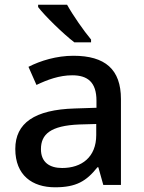

<svg xmlns="http://www.w3.org/2000/svg" viewBox="-20 -837 614 816"><path d="M265 -817H142V-807C170 -770 249 -693 296 -657H367V-669C336 -706 290 -772 265 -817ZM292 -600C220 -600 152 -579 101 -553L135 -476C181 -498 232 -517 287 -517C352 -517 390 -488 390 -409V-379L298 -376C127 -371 45 -314 45 -204C45 -92 117 -41 214 -41C304 -41 347 -67 394 -126H398L419 -51H494V-416C494 -542 427 -600 292 -600ZM317 -308 389 -310V-263C389 -169 327 -123 244 -123C191 -123 154 -147 154 -203C154 -266 194 -303 317 -308Z"/></svg>

Font: Noto Sans Tamil UI Medium
Style: Regular
Weight: 500
Designer: Jelle Bosma - Monotype Design Team
Foundry: Monotype Imaging Inc.
Version: Version 2.004